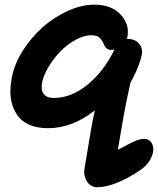

<svg xmlns="http://www.w3.org/2000/svg" viewBox="-20 -533 669 813"><path d="M393.1 259.8Q364.7 259.8 349.4 236.8Q334 213.9 336.9 186Q343.8 147.5 351.6 98.9Q359.4 50.3 366 12.5Q372.6 -25.4 381.8 -65.9Q287.1 9.8 183.1 9.8Q88.4 9.8 49.6 -50.8Q10.7 -111.3 30.8 -208Q41.5 -263.2 76.9 -318.8Q112.3 -374.5 159.9 -417Q207.5 -459.5 266.1 -486.3Q324.7 -513.2 378.9 -513.2Q452.1 -513.2 491.2 -470.9Q530.3 -428.7 519 -375Q519 -372.1 517.1 -368.2H518.1Q552.2 -368.2 568.8 -348.6Q585.4 -329.1 580.1 -299.8Q576.2 -281.7 569.1 -262.2Q562 -242.7 557.6 -232.7Q553.2 -222.7 543.2 -203.4Q533.2 -184.1 532.2 -182.1Q523.4 -144 516.1 -107.2Q508.8 -70.3 504.6 -47.6Q500.5 -24.9 492.2 23.7Q483.9 72.3 479 101.1Q543.5 66.4 562 60.1Q577.6 55.2 590.8 55.2Q610.8 55.2 621.6 71.5Q632.3 87.9 627.9 111.8Q619.1 152.8 581.1 182.1Q528.8 219.2 479.2 239.5Q429.7 259.8 393.1 259.8ZM158.2 -183.1Q152.3 -151.4 165.3 -134.8Q178.2 -118.2 208 -118.2Q280.8 -118.2 349.4 -173.3Q418 -228.5 464.8 -323.2Q459 -321.8 451.2 -321.8Q427.2 -321.8 418.9 -348.1Q409.2 -368.2 398.4 -376Q387.7 -383.8 366.2 -383.8Q335.4 -383.8 300.3 -364.5Q265.1 -345.2 236.6 -316.2Q208 -287.1 186.3 -251.2Q164.6 -215.3 158.2 -183.1Z"/></svg>

Font: Shantell Sans Normal
Style: Italic
Weight: 600
Italic angle: -11.31°
Designer: Stephen Nixon, Anya Danilova, Shantell Martin
Foundry: Arrow Type
Version: Version 1.006;[559af2be0]